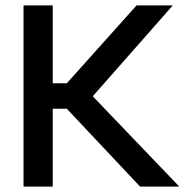

<svg xmlns="http://www.w3.org/2000/svg" viewBox="-20 -690 683 710"><path d="M67 -670V0H175V-288H227L498 0H643L323 -334L619 -670H485L227 -382H175V-670Z"/></svg>

Font: LT Wave Text Medium
Style: Regular
Weight: 500
Designer: Daniel Lyons
Version: Version 2.5 (Glyphs App)